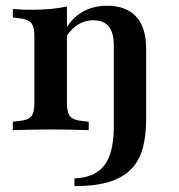

<svg xmlns="http://www.w3.org/2000/svg" viewBox="-20 -448 617 661"><path d="M154.8 -2.4Q118.5 -2.4 88.3 -1.6Q58.1 -0.8 24.2 0V-29L45.2 -31.5Q75.8 -33.9 87.1 -46.8Q98.4 -59.7 98.4 -91.9V-208.1H210.5V-91.9Q210.5 -59.7 221.8 -46.8Q233.1 -33.9 264.5 -31.5L285.5 -29V0Q250.8 -0.8 220.6 -1.6Q190.3 -2.4 154.8 -2.4ZM98.4 -208.1V-322.6Q98.4 -356.5 87.1 -369.4Q75.8 -382.3 43.5 -385.5L24.2 -387.9V-416.9Q42.7 -415.3 58.1 -414.9Q73.4 -414.5 91.1 -414.5Q126.6 -414.5 156 -417.3Q185.5 -420.2 210.5 -425.8V-416.9V-208.1ZM371.8 -208.1V-291.1Q371.8 -335.5 354.4 -356.9Q337.1 -378.2 300.8 -378.2Q265.3 -378.2 236.7 -354.8Q208.1 -331.5 187.1 -280.6L179.8 -293.5Q206.5 -364.5 248 -396.4Q289.5 -428.2 348.4 -428.2Q414.5 -428.2 448.8 -390.7Q483.1 -353.2 483.1 -280.6V-208.1ZM236.3 192.7V166.1Q306.5 163.7 339.1 121.4Q371.8 79 371.8 -14.5V-208.1H483.1V-36.3Q483.1 16.9 472.2 59.3Q461.3 101.6 434.3 131.5Q407.3 161.3 359.3 177Q311.3 192.7 236.3 192.7Z"/></svg>

Font: Playfair 5pt SemiExpanded Light
Style: Bold
Weight: 700
Version: Version 2.203